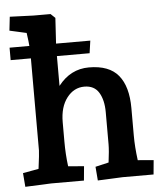

<svg xmlns="http://www.w3.org/2000/svg" viewBox="-54 -808 737 860"><g transform="rotate(-5 314.5 -377.5)"><path d="M20 -57 91 -70Q100 -138 100 -152V-566H9V-622H98Q97 -639 91 -681L15 -698L22 -760L129 -756H205L225 -737Q222 -680 218 -622H372L364 -566H217V-432Q272 -503 355 -503Q446 -503 487.5 -452.5Q529 -402 529 -305V-182Q529 -130 537 -70L608 -64L602 0H463Q449 0 351 5L346 -57L406 -71Q413 -124 413 -152V-297Q413 -351 392.5 -385Q372 -419 327 -419Q280 -419 248.5 -378Q217 -337 217 -269V-182Q217 -124 224 -70L295 -64L289 0H142Q84 3 25 5Z"/></g></svg>

Font: Andada Pro
Style: Bold
Weight: 700
Designer: Carolina Giovagnoli
Foundry: Huerta Tipografica
Version: Version 3.005; ttfautohint (v1.8.4)